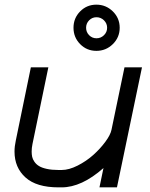

<svg xmlns="http://www.w3.org/2000/svg" viewBox="-20 -787 640 820"><path d="M118.7 -171.9Q115.2 -155.3 115.2 -139.6Q115.2 -127.4 117.4 -117.2Q119.6 -106.9 127 -96.2Q134.3 -85.4 146.5 -77.9Q158.7 -70.3 179.9 -65.7Q201.2 -61 230 -61H243.2Q274.4 -61 311.5 -79.8Q348.6 -98.6 378.4 -125.2Q408.2 -151.9 429.9 -181.4Q451.7 -210.9 456.1 -232.4L511.7 -499.5H586.4L479.5 13.2H404.8L421.9 -69.3Q328.6 13.2 243.2 13.2H230Q135.7 13.2 88.9 -29.1Q42 -71.3 42 -139.6Q42 -162.1 47.4 -186.5L111.8 -499.5H186.5ZM360.6 -700.2Q347.7 -687 347.7 -668.5Q347.7 -649.9 360.6 -636.7Q373.5 -623.5 392.1 -623.5Q410.6 -623.5 424.1 -636.7Q437.5 -649.9 437.5 -668.5Q437.5 -687 424.1 -700.2Q410.6 -713.4 392.1 -713.4Q373.5 -713.4 360.6 -700.2ZM322.3 -598.6Q293.9 -627.4 293.9 -668.5Q293.9 -709.5 322.3 -738.3Q350.6 -767.1 391.6 -767.1Q432.6 -767.1 461.9 -738.3Q491.2 -709.5 491.2 -668.5Q491.2 -627.4 461.9 -598.6Q432.6 -569.8 391.6 -569.8Q350.6 -569.8 322.3 -598.6Z"/></svg>

Font: Anka/Coder
Style: Italic
Weight: 400
Italic angle: -12°
Monospace: yes
Version: Version 001.100